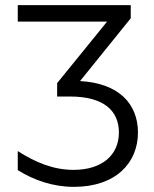

<svg xmlns="http://www.w3.org/2000/svg" viewBox="-20 -546 599 746"><path d="M267 180C431 180 516 86 516 -31C516 -143 441 -223 291 -231L488 -475V-526H49V-462H396L202 -223V-171H252C383 -171 442 -116 442 -31C442 55 378 114 266 114C187 114 118 85 49 41V115C113 155 187 180 267 180Z"/></svg>

Font: Chess Sans
Style: Regular
Weight: 400
Designer: Wolf Bōese
Foundry: Wolf Bōese
Version: Version 7.223;Glyphs 3.3 (3306)